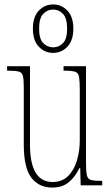

<svg xmlns="http://www.w3.org/2000/svg" viewBox="-20 -834 498 864"><path d="M215 10Q155 10 121 -34.5Q87 -79 87 -184V-443Q87 -477 83 -492.5Q79 -508 64 -512Q49 -516 16 -516H12V-536H115V-183Q115 -15 217 -15Q259 -15 286 -41.5Q313 -68 326 -111Q339 -154 339 -203V-426Q339 -468 336 -487Q333 -506 318.5 -511Q304 -516 269 -516H266V-536H367V-101Q367 -62 371 -45Q375 -28 390 -24Q405 -20 438 -20H440V0H343L341 -77H337Q319 -39 290 -14.5Q261 10 215 10ZM219 -596Q181 -596 154.5 -624Q128 -652 128 -705Q128 -758 154.5 -786Q181 -814 219 -814Q257 -814 283.5 -786Q310 -758 310 -705Q310 -652 283.5 -624Q257 -596 219 -596ZM220 -621Q245 -621 263.5 -640Q282 -659 282 -705Q282 -752 263.5 -771.5Q245 -791 220 -791Q193 -791 174.5 -771.5Q156 -752 156 -705Q156 -659 174.5 -640Q193 -621 220 -621Z"/></svg>

Font: Noto Serif Myanmar ExtraCondensed Thin
Style: Regular
Weight: 100
Width: 2
Designer: Ben Mitchell and the Monotype Design Team
Foundry: Monotype Imaging Inc.
Version: Version 2.106; ttfautohint (v1.8.4.7-5d5b)